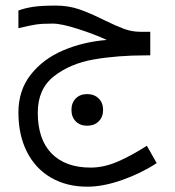

<svg xmlns="http://www.w3.org/2000/svg" viewBox="-20 -678 640 704"><path d="M47.5 -265.5Q47.5 -346.5 92.5 -404Q137.5 -461.5 211 -493Q284.5 -524.5 371.5 -531.5Q329 -551.5 267.2 -571.5Q205.5 -591.5 172.5 -591.5Q133 -591.5 110.8 -588Q88.5 -584.5 47.5 -574.5V-639.5Q70.5 -648 100.5 -652.8Q130.5 -657.5 185 -657.5Q231 -657.5 270.8 -643.8Q310.5 -630 362.5 -604Q406.5 -582.5 435.2 -572Q464 -561.5 493.5 -561.5H531V-475H515Q410 -475 323.8 -460Q237.5 -445 178 -398.5Q118.5 -352 118.5 -265Q118.5 -167 169.2 -115.2Q220 -63.5 312.5 -63.5Q360.5 -63.5 411 -85.2Q461.5 -107 518.5 -143.5L554.5 -80Q498.5 -43 428.5 -18.2Q358.5 6.5 300 6.5Q224 6.5 166.8 -26.8Q109.5 -60 78.5 -121.8Q47.5 -183.5 47.5 -265.5ZM242 -275Q242 -301 257.8 -317Q273.5 -333 299.5 -333Q325.5 -333 341.8 -317Q358 -301 358 -275Q358 -249 341.8 -233Q325.5 -217 299.5 -217Q273.5 -217 257.8 -233Q242 -249 242 -275Z"/></svg>

Font: JuliaMono Light
Style: Italic
Weight: 300
Italic angle: -9°
Monospace: yes
Designer: cormullion
Foundry: corm
Version: Version 0.054; ttfautohint (v1.8.4)